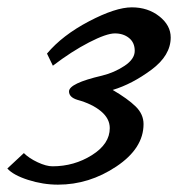

<svg xmlns="http://www.w3.org/2000/svg" viewBox="-38 -506 485 523"><path d="M427 -404Q427 -355 374.5 -316Q322 -277 269 -261Q310 -237 331.5 -216Q353 -195 353 -168Q353 -102 279 -52.5Q205 -3 120 -3Q79 -3 38.5 -16Q-2 -29 -18 -47L27 -89Q41 -75 64.5 -64Q88 -53 105 -53Q164 -53 212.5 -83.5Q261 -114 261 -157Q261 -183 237 -203Q213 -223 173 -234Q150 -241 150 -257Q150 -279 240 -300Q273 -308 301 -326.5Q329 -345 329 -367.5Q329 -390 313.5 -402.5Q298 -415 275 -415Q252 -415 204.5 -390.5Q157 -366 106 -327L90 -360Q132 -410 204.5 -448Q277 -486 321 -486Q365 -486 396 -461.5Q427 -437 427 -404Z"/></svg>

Font: Marck Script
Style: Regular
Weight: 400
Designer: Denis Masharov, Marck Fogel
Foundry: Denis Masharov
Version: Version 1.002